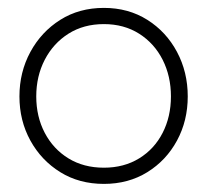

<svg xmlns="http://www.w3.org/2000/svg" viewBox="-20 -442 532 474"><path d="M236.5 12Q175.5 12 128.8 -17Q82 -46 55 -95Q28 -144 28 -204Q28 -264 55 -313.8Q82 -363.5 128.8 -393Q175.5 -422.5 236.5 -422.5Q297 -422.5 343.8 -393Q390.5 -363.5 417 -313.8Q443.5 -264 443.5 -204Q443.5 -144 417 -95Q390.5 -46 343.8 -17Q297 12 236.5 12ZM236.5 -28Q286 -28 323.5 -51Q361 -74 381.5 -114Q402 -154 402 -204Q402 -254 381.5 -294.5Q361 -335 323.5 -358.8Q286 -382.5 236.5 -382.5Q186.5 -382.5 149 -358.8Q111.5 -335 90.5 -294.5Q69.5 -254 69.5 -204Q69.5 -154 90.5 -114Q111.5 -74 149 -51Q186.5 -28 236.5 -28Z"/></svg>

Font: League Spartan Thin ExtraLight
Style: Regular
Weight: 250
Version: Version 2.002